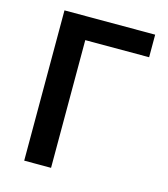

<svg xmlns="http://www.w3.org/2000/svg" viewBox="-110 -826 798 912"><g transform="rotate(15 288.5 -369.5)"><path d="M94 0V-739H540V-628H226V0Z"/></g></svg>

Font: Noto Sans JP SemiBold
Style: Regular
Weight: 600
Designer: Ryoko NISHIZUKA  (kana, bopomofo & ideographs); Paul D. Hunt (Latin, Greek & Cyrillic); Sandoll Communications , Soo-you
Foundry: Adobe
Version: Version 2.004-H2;hotconv 1.0.118;makeotfexe 2.5.65603